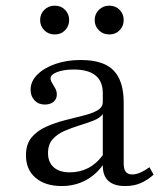

<svg xmlns="http://www.w3.org/2000/svg" viewBox="-20 -635 563 667"><path d="M194.4 11.3Q137.1 11.3 103.6 -17.3Q70.2 -46 70.2 -95.2Q70.2 -133.9 89.5 -157.3Q108.9 -180.6 139.5 -194.4Q170.2 -208.1 204 -216.9Q237.9 -225.8 268.1 -233.1Q298.4 -240.3 317.7 -251.2Q337.1 -262.1 337.1 -280.6V-311.3Q337.1 -352.4 311.7 -373Q286.3 -393.5 236.3 -393.5Q201.6 -393.5 178.6 -384.7Q155.6 -375.8 155.6 -362.9Q155.6 -355.6 160.9 -346.8Q166.1 -337.9 171.8 -328.2Q177.4 -318.5 177.4 -306.5Q177.4 -291.1 166.1 -281.5Q154.8 -271.8 135.5 -271.8Q113.7 -271.8 100 -286.3Q86.3 -300.8 86.3 -323.4Q86.3 -352.4 109.7 -375.8Q133.1 -399.2 172.6 -412.9Q212.1 -426.6 260.5 -426.6Q311.3 -426.6 344.4 -411.3Q377.4 -396 393.5 -362.9Q409.7 -329.8 409.7 -278.2V-66.9Q409.7 -47.6 416.9 -38.3Q424.2 -29 439.5 -29Q453.2 -29 468.5 -35.9Q483.9 -42.7 499.2 -54L513.7 -28.2Q491.9 -8.9 468.5 1.2Q445.2 11.3 415.3 11.3Q336.3 11.3 337.1 -61.3Q311.3 -25.8 275 -7.3Q238.7 11.3 194.4 11.3ZM222.6 -36.3Q257.3 -36.3 286.3 -51.2Q315.3 -66.1 337.1 -96V-238.7Q327.4 -225 304.8 -216.1Q282.3 -207.3 255.6 -199.2Q229 -191.1 204 -180.2Q179 -169.4 162.9 -151.2Q146.8 -133.1 146.8 -103.2Q146.8 -71.8 166.5 -54Q186.3 -36.3 222.6 -36.3ZM359.7 -515.3Q337.9 -515.3 323.4 -529.8Q308.9 -544.4 308.9 -565.3Q308.9 -586.3 323.4 -600.8Q337.9 -615.3 359.7 -615.3Q381.5 -615.3 395.6 -600.8Q409.7 -586.3 409.7 -565.3Q409.7 -544.4 395.6 -529.8Q381.5 -515.3 359.7 -515.3ZM170.2 -515.3Q148.4 -515.3 133.9 -529.8Q119.4 -544.4 119.4 -565.3Q119.4 -586.3 133.9 -600.8Q148.4 -615.3 170.2 -615.3Q191.9 -615.3 206 -600.8Q220.2 -586.3 220.2 -565.3Q220.2 -544.4 206 -529.8Q191.9 -515.3 170.2 -515.3Z"/></svg>

Font: Playfair 12pt Light
Style: Regular
Weight: 300
Designer: Claus Eggers Sørensen
Foundry: Claus Eggers Sørensen
Version: Version 2.000;gftools[0.9.28]